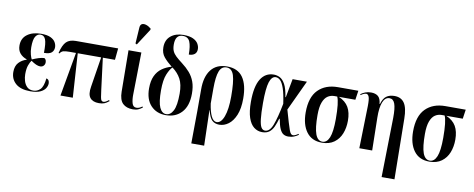

<svg xmlns="http://www.w3.org/2000/svg" viewBox="-80 -1199 4506 1824"><g transform="rotate(10 2172.5 -286.5)"><path d="M229 10Q135 10 87 -32.5Q39 -75 39 -143Q39 -201 69 -233.5Q99 -266 143 -279V-283Q102 -297 77.5 -326Q53 -355 53 -401Q53 -471 104.5 -508.5Q156 -546 237 -546Q296 -546 329 -530Q362 -514 375.5 -490Q389 -466 389 -442Q389 -411 368.5 -391.5Q348 -372 294 -372Q296 -465 281.5 -501Q267 -537 233 -537Q203 -537 184.5 -507.5Q166 -478 166 -404Q166 -365 174.5 -334.5Q183 -304 191 -290Q222 -304 252 -313.5Q282 -323 307 -324Q314 -320 320 -311Q326 -302 326 -285Q326 -266 313.5 -252.5Q301 -239 280 -239Q245 -239 191 -278Q178 -261 166 -228.5Q154 -196 154 -142Q154 -110 163.5 -77.5Q173 -45 195 -23Q217 -1 255 -1Q293 -1 322 -29Q351 -57 359 -137Q376 -133 382.5 -121Q389 -109 389 -94Q389 -71 374.5 -47Q360 -23 325 -6.5Q290 10 229 10Z M519 0 594 -424H535Q491 -424 472.5 -418.5Q454 -413 439 -392L431 -395Q450 -474 481.5 -505Q513 -536 573 -536H981L970 -424H853L891 -123Q897 -77 901 -53Q905 -29 911.5 -20.5Q918 -12 932 -12Q940 -12 953 -18.5Q966 -25 981 -38L988 -29Q963 -8 942 0Q921 8 890 8Q831 8 804.5 -25.5Q778 -59 791 -134L837 -424H611L638 0Z M1219 10Q1156 10 1121 -23.5Q1086 -57 1085 -137L1081 -536H1205L1198 -130Q1197 -81 1207 -46Q1217 -11 1248 -11Q1265 -11 1278 -17Q1291 -23 1305 -33L1310 -24Q1293 -10 1271.5 0Q1250 10 1219 10ZM1149 -604 1135 -611 1145 -766Q1147 -794 1163.5 -802Q1180 -810 1204 -802.5Q1228 -795 1252 -775V-763Z M1536 10Q1446 10 1391 -48.5Q1336 -107 1336 -214Q1336 -286 1358.5 -334Q1381 -382 1421 -410.5Q1461 -439 1512 -453Q1465 -490 1433.5 -527.5Q1402 -565 1402 -622Q1402 -693 1449 -731.5Q1496 -770 1571 -770Q1630 -770 1664.5 -753.5Q1699 -737 1713.5 -711.5Q1728 -686 1728 -660Q1728 -628 1707.5 -611.5Q1687 -595 1652 -595Q1652 -676 1634.5 -718Q1617 -760 1567 -760Q1495 -760 1495 -666Q1495 -627 1506 -602Q1517 -577 1541 -554.5Q1565 -532 1602 -504Q1647 -470 1679 -433Q1711 -396 1728.5 -348.5Q1746 -301 1746 -234Q1746 -116 1688.5 -53Q1631 10 1536 10ZM1538 0Q1579 0 1605 -49.5Q1631 -99 1631 -215Q1631 -303 1602.5 -355.5Q1574 -408 1521 -447Q1497 -426 1474 -370.5Q1451 -315 1451 -214Q1451 -100 1474 -50Q1497 0 1538 0Z M1822 232 1825 -78V-289Q1824 -411 1876.5 -479Q1929 -547 2031 -547Q2135 -547 2184.5 -476Q2234 -405 2234 -272Q2234 -176 2208 -113.5Q2182 -51 2140.5 -20Q2099 11 2052 11Q2010 11 1983 -13.5Q1956 -38 1939 -109H1937L1946 232ZM2023 -9Q2066 -9 2092 -78.5Q2118 -148 2118 -272Q2118 -413 2098.5 -475Q2079 -537 2027 -537Q1979 -537 1958.5 -484.5Q1938 -432 1938 -318V-174Q1949 -96 1970.5 -52.5Q1992 -9 2023 -9Z M2465 10Q2421 10 2386 -17Q2351 -44 2331 -102.5Q2311 -161 2311 -257Q2311 -404 2355.5 -476Q2400 -548 2482 -548Q2511 -548 2539.5 -534Q2568 -520 2591 -478.5Q2614 -437 2626 -356H2630L2664 -536H2802L2665 -243Q2686 -170 2699.5 -124.5Q2713 -79 2722 -54.5Q2731 -30 2739.5 -21Q2748 -12 2759 -12Q2772 -12 2786 -19.5Q2800 -27 2810 -34L2815 -26Q2798 -13 2773 -2.5Q2748 8 2717 8Q2690 8 2670 -4Q2650 -16 2635 -49Q2620 -82 2609 -144H2604Q2591 -99 2575.5 -64.5Q2560 -30 2534 -10Q2508 10 2465 10ZM2490 -9Q2535 -9 2562.5 -80Q2590 -151 2617 -290Q2604 -383 2586.5 -434.5Q2569 -486 2548.5 -506.5Q2528 -527 2504 -527Q2465 -527 2445.5 -467Q2426 -407 2426 -265Q2426 -167 2432.5 -111Q2439 -55 2453 -32Q2467 -9 2490 -9Z M3042 10Q2944 10 2892.5 -59.5Q2841 -129 2841 -247Q2841 -394 2911.5 -465Q2982 -536 3102 -536H3298L3285 -447H3126Q3192 -418 3221 -367.5Q3250 -317 3250 -238Q3250 -170 3228 -114Q3206 -58 3159.5 -24Q3113 10 3042 10ZM3045 0Q3088 0 3111 -55Q3134 -110 3134 -235Q3134 -396 3110 -447H3082Q3047 -447 3018.5 -428Q2990 -409 2973 -364Q2956 -319 2956 -242Q2956 -117 2977.5 -58.5Q2999 0 3045 0Z M3658 233 3669 -340Q3670 -434 3654.5 -476Q3639 -518 3603 -518Q3560 -518 3539 -465Q3518 -412 3520 -316L3526 0H3402L3412 -409Q3413 -476 3403.5 -498.5Q3394 -521 3377 -521Q3356 -521 3326 -499L3321 -507Q3341 -522 3365.5 -531.5Q3390 -541 3421 -541Q3463 -541 3488 -521Q3513 -501 3518 -448H3522Q3537 -502 3567.5 -524.5Q3598 -547 3646 -547Q3710 -547 3741.5 -500.5Q3773 -454 3774 -352L3782 233Z M4078 10Q3980 10 3928.5 -59.5Q3877 -129 3877 -247Q3877 -394 3947.5 -465Q4018 -536 4138 -536H4334L4321 -447H4162Q4228 -418 4257 -367.5Q4286 -317 4286 -238Q4286 -170 4264 -114Q4242 -58 4195.5 -24Q4149 10 4078 10ZM4081 0Q4124 0 4147 -55Q4170 -110 4170 -235Q4170 -396 4146 -447H4118Q4083 -447 4054.5 -428Q4026 -409 4009 -364Q3992 -319 3992 -242Q3992 -117 4013.5 -58.5Q4035 0 4081 0Z"/></g></svg>

Font: Noto Serif Display ExtraCondensed SemiBold
Style: Regular
Weight: 600
Width: 2
Designer: Monotype Design Team
Foundry: Monotype Imaging Inc.
Version: Version 2.009